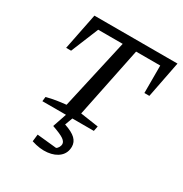

<svg xmlns="http://www.w3.org/2000/svg" viewBox="-172 -654 957 1005"><g transform="rotate(30 306.0 -152.0)"><path d="M612 -524 569 -304H539V-470H393L306 -46L415 -30L409 0H98L101 -27Q130 -35 158.5 -39.5Q187 -44 217 -47L312 -470H164L96 -304H66L110 -524ZM245 -13H284L262 46Q310 62 330.5 82Q351 102 351 129Q351 167 325 190.5Q299 214 255 219Q211 224 159 207L164 164L282 176Q290 172 295.5 162Q301 152 301 143Q301 128 282.5 115Q264 102 212 84Z"/></g></svg>

Font: Piazzolla SC
Style: Italic
Weight: 400
Italic angle: -11.3°
Designer: Juan Pablo del Peral
Foundry: Huerta Tipografica
Version: Version 1.330